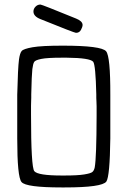

<svg xmlns="http://www.w3.org/2000/svg" viewBox="-20 -821 565 849"><path d="M56.2 -209V-401.9Q59.1 -521 64 -558.1Q67.9 -585.9 75.9 -595.5Q84 -605 124 -612.1Q164.1 -619.1 257.8 -619.1Q428.7 -619.1 449.2 -594.2Q468.3 -571.3 467.8 -401.9V-209Q465.8 -41 450.2 -18.1Q431.2 7.8 266.1 7.8H252Q94.7 7.8 75.2 -16.1Q56.2 -38.1 56.2 -209ZM117.2 -314.9Q117.2 -82 131.8 -64Q147.9 -44.9 252.9 -44.9H265.1Q323.2 -44.9 352.1 -49.6Q380.9 -54.2 388.4 -60.5Q396 -66.9 398.9 -81.1Q406.7 -125 407.2 -309.1V-351.1Q407.2 -363.3 406.5 -372.1Q405.8 -380.9 405.8 -388.2V-403.8Q402.8 -533.7 392.1 -547.9Q377.9 -564.9 275.9 -565.9H252Q189 -565.9 162.6 -560.5Q136.2 -555.2 131.1 -547.1Q126 -539.1 123 -515.1Q120.1 -490.2 118.2 -403.8V-388.2Q118.2 -382.3 117.7 -373Q117.2 -363.8 117.2 -353ZM127.9 -770Q127.9 -782.2 137 -791.5Q146 -800.8 158.2 -800.8H159.2Q165 -800.8 316.9 -738.8Q344.7 -727.5 345.2 -710.9Q345.2 -702.1 338.1 -689Q331.1 -675.8 315.9 -675.8Q309.1 -675.8 158.2 -736.8Q127.9 -749 127.9 -770Z"/></svg>

Font: CMU Typewriter Text
Style: Light
Weight: 200
Version: Version 0.7.0